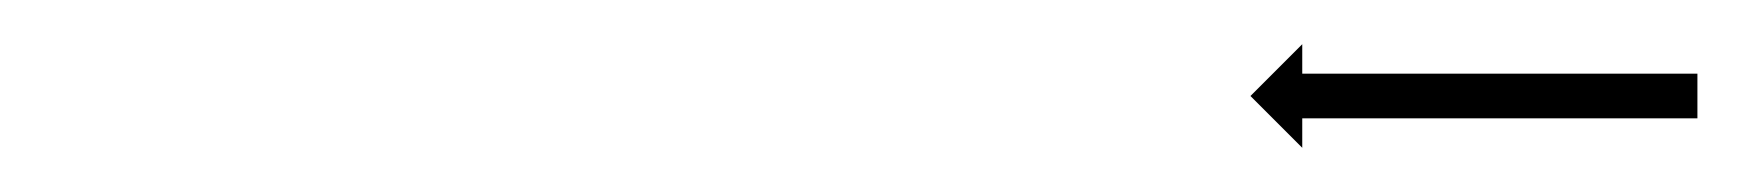

<svg xmlns="http://www.w3.org/2000/svg" viewBox="-20 -567 780 86"><path d="M738.3 -514C739 -514 739.6 -514 740.3 -514V-534C739.6 -534 739 -534 738.3 -534C736.4 -534 734.6 -534 732.7 -534C729.8 -534 726.9 -534 724 -534C720.2 -534 716.4 -534 712.6 -534C708.2 -534 703.7 -534 699.2 -534C694.3 -534 689.3 -534 684.3 -534C679 -534 673.6 -534 668.3 -534C662.8 -534 657.3 -534 651.8 -534C646.3 -534 640.8 -534 635.3 -534C630 -534 624.6 -534 619.3 -534C614.3 -534 609.3 -534 604.3 -534C599.9 -534 595.4 -534 590.9 -534C587.2 -534 583.4 -534 579.6 -534C576.7 -534 573.8 -534 570.9 -534C569 -534 567.1 -534 565.3 -534C564.6 -534 563.9 -534 563.3 -534V-547.2L540.1 -524L563.3 -500.8V-514C563.9 -514 564.6 -514 565.3 -514C567.1 -514 569 -514 570.9 -514C573.8 -514 576.7 -514 579.6 -514C583.4 -514 587.2 -514 590.9 -514C595.4 -514 599.9 -514 604.3 -514C609.3 -514 614.3 -514 619.3 -514C624.6 -514 630 -514 635.3 -514C640.8 -514 646.3 -514 651.8 -514C657.3 -514 662.8 -514 668.3 -514C673.6 -514 679 -514 684.3 -514C689.3 -514 694.3 -514 699.2 -514C703.7 -514 708.2 -514 712.6 -514C716.4 -514 720.2 -514 724 -514C726.9 -514 729.8 -514 732.7 -514C734.6 -514 736.4 -514 738.3 -514Z"/></svg>

Font: FRB American Cursive Just Arrows
Style: Bold Italic
Weight: 700
Italic angle: -25°
Version: Version 2.0;Modular Font Editor K font №1